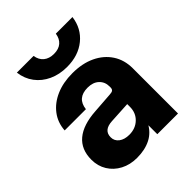

<svg xmlns="http://www.w3.org/2000/svg" viewBox="-204 -829 957 957"><g transform="rotate(-45 275.0 -350.0)"><path d="M470.3 -712H353.1Q348.5 -680.8 328.9 -663.9Q309.3 -646.9 275.6 -646.9Q242.4 -646.9 221.7 -663.9Q201 -680.8 196.2 -712H78.5Q84.4 -664.8 110.9 -629.4Q137.4 -594 179.7 -574.4Q222 -554.7 275.6 -554.7Q355.6 -554.7 408.4 -597.8Q461.2 -640.9 470.3 -712ZM502.4 -318.5Q502.4 -377.3 473.6 -421.4Q444.7 -465.6 393.1 -490Q341.5 -514.4 272 -514.4Q206.7 -514.4 156.6 -492.6Q106.4 -470.8 76.5 -431.5Q46.7 -392.3 43.2 -339.8H192.9Q201.1 -409.9 274.9 -409.9Q312.8 -409.9 334.6 -389.4Q356.5 -368.9 356.5 -336.9V0H502.4ZM384.6 -186 356.5 -193.2Q356.5 -150.6 328.1 -123.5Q299.8 -96.4 256.1 -96.4Q222.5 -96.4 201.8 -112Q181.1 -127.7 181.1 -153.4Q181.1 -202.4 242.2 -205.8L357.8 -212.3L356.5 -329.8Q356.5 -318.4 350.4 -313.1Q344.3 -307.9 328.9 -307.3L219.6 -299.4Q128.4 -293.6 81.2 -254.2Q34 -214.8 34 -142.5Q34 -97.6 55.6 -62.6Q77.3 -27.5 115.2 -7.6Q153.1 12.4 201.9 12.4Q258.1 12.4 299.1 -8.5Q340 -29.4 362.3 -73.3Q384.6 -117.2 384.6 -186Z"/></g></svg>

Font: Overused Grotesk Light
Style: Regular
Weight: 300
Designer: RandomMaerks
Version: Version 0.005